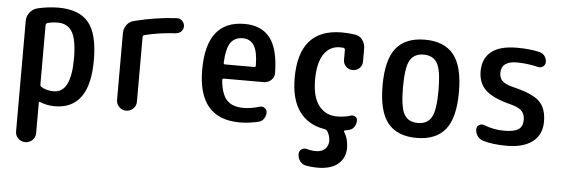

<svg xmlns="http://www.w3.org/2000/svg" viewBox="-49 -681 3097 1052"><g transform="rotate(5 1500.0 -155.0)"><path d="M171.9 -427.7V-102.5Q171.9 -93.8 177.7 -89.8Q207 -71.3 248 -71.3Q342.8 -71.3 342.8 -259.8Q342.8 -362.3 317.4 -405.3Q292 -448.2 238.3 -448.2Q204.1 -448.2 179.7 -440.4Q171.9 -436.5 171.9 -427.7ZM61.5 165V-441.4Q61.5 -467.8 77.1 -488.3Q92.8 -508.8 117.2 -515.6Q172.9 -529.3 232.4 -530.3Q347.7 -530.3 399.9 -467.8Q452.1 -405.3 452.1 -259.8Q452.1 9.8 259.8 9.8Q217.8 9.8 179.7 -5.9Q171.9 -9.8 171.9 -2V165Q171.9 188.5 155.8 204.1Q139.6 219.7 116.7 219.7Q93.8 219.7 77.6 204.1Q61.5 188.5 61.5 165Z M597.7 -54.7V-420.9Q597.7 -446.3 612.3 -466.8Q627 -487.3 651.4 -493.2Q769.5 -523.4 885.7 -529.3Q902.3 -530.3 915 -517.6Q927.7 -504.9 927.7 -487.8Q927.7 -470.7 915.5 -459Q903.3 -447.3 885.7 -446.3Q793.9 -441.4 714.8 -420.9Q707 -418.9 707 -410.2V-54.7Q707 -31.2 690.4 -15.6Q673.8 0 651.9 0Q629.9 0 613.8 -16.1Q597.7 -32.2 597.7 -54.7Z M1254.9 -451.2Q1210.9 -451.2 1188.5 -419.9Q1166 -388.7 1162.1 -308.6Q1162.1 -299.8 1169.9 -299.8H1330.1Q1338.9 -299.8 1338.9 -307.6Q1337.9 -385.7 1316.9 -418.5Q1295.9 -451.2 1254.9 -451.2ZM1278.3 9.8Q1047.9 9.8 1047.9 -260.3Q1047.9 -530.3 1257.8 -530.3Q1350.6 -530.3 1397.9 -470.2Q1445.3 -410.2 1447.3 -278.3Q1448.2 -253.9 1430.7 -237.8Q1413.1 -221.7 1388.7 -221.7H1169.9Q1162.1 -221.7 1162.1 -213.9Q1168.9 -135.7 1199.7 -103.5Q1230.5 -71.3 1290 -71.3Q1332 -71.3 1380.9 -85.9Q1394.5 -89.8 1407.2 -81.1Q1419.9 -72.3 1419.9 -56.6Q1419.9 -38.1 1409.2 -22.5Q1398.4 -6.8 1379.9 -2.9Q1327.1 9.8 1278.3 9.8Z M1745.1 5.9Q1655.3 -7.8 1606 -74.2Q1556.6 -140.6 1556.6 -259.8Q1556.6 -529.3 1792 -530.3Q1831.1 -530.3 1867.2 -524.4Q1892.6 -520.5 1907.2 -499.5Q1921.9 -478.5 1921.9 -453.1V-381.8Q1921.9 -359.4 1906.7 -344.7Q1891.6 -330.1 1869.6 -330.1Q1847.7 -330.1 1832.5 -345.2Q1817.4 -360.4 1817.4 -381.8V-436.5Q1817.4 -444.3 1808.6 -447.3Q1802.7 -448.2 1790 -448.2Q1733.4 -448.2 1701.2 -400.4Q1668.9 -352.5 1668.9 -259.8Q1668.9 -164.1 1706.1 -116.7Q1743.2 -69.3 1806.6 -69.3Q1846.7 -69.3 1879.9 -80.1Q1893.6 -85 1905.3 -77.6Q1917 -70.3 1917 -55.7Q1917 -38.1 1907.2 -22.5Q1897.5 -6.8 1879.9 -2Q1876 -1 1868.7 0.5Q1861.3 2 1857.4 2.9Q1848.6 4.9 1852.5 11.7Q1876 48.8 1876 97.7Q1876 152.3 1837.4 186Q1798.8 219.7 1721.7 219.7Q1691.4 219.7 1660.2 213.9Q1638.7 210 1626.5 192.4Q1614.3 174.8 1614.3 153.3Q1614.3 137.7 1627.4 127.9Q1640.6 118.2 1657.2 123Q1681.6 129.9 1707 129.9Q1739.3 129.9 1757.3 112.8Q1775.4 95.7 1775.4 67.4Q1775.4 40 1758.8 13.7Q1753.9 7.8 1745.1 5.9Z M2325.2 -408.7Q2302.7 -448.2 2250 -448.2Q2197.3 -448.2 2174.8 -408.7Q2152.3 -369.1 2152.3 -260.3Q2152.3 -151.4 2174.8 -111.8Q2197.3 -72.3 2250 -72.3Q2302.7 -72.3 2325.2 -111.8Q2347.7 -151.4 2347.7 -260.3Q2347.7 -369.1 2325.2 -408.7ZM2408.2 -54.2Q2356.4 9.8 2250 9.8Q2143.6 9.8 2091.8 -54.2Q2040 -118.2 2040 -260.3Q2040 -402.3 2091.8 -466.3Q2143.6 -530.3 2250 -530.3Q2356.4 -530.3 2408.2 -466.3Q2460 -402.3 2460 -260.3Q2460 -118.2 2408.2 -54.2Z M2742.2 -219.7Q2647.5 -244.1 2607.9 -282.7Q2568.4 -321.3 2568.4 -384.8Q2568.4 -455.1 2615.2 -492.7Q2662.1 -530.3 2754.9 -530.3Q2828.1 -530.3 2879.9 -517.6Q2897.5 -513.7 2908.7 -499.5Q2919.9 -485.4 2919.9 -465.8Q2919.9 -450.2 2907.2 -440.9Q2894.5 -431.6 2879.9 -435.5Q2821.3 -449.2 2764.6 -450.2Q2676.8 -450.2 2676.8 -384.8Q2676.8 -356.4 2694.3 -340.3Q2711.9 -324.2 2754.9 -313.5Q2861.3 -288.1 2899.9 -250.5Q2938.5 -212.9 2938.5 -139.6Q2938.5 -67.4 2887.7 -28.8Q2836.9 9.8 2745.1 9.8Q2668 9.8 2614.3 -6.8Q2595.7 -12.7 2584 -28.8Q2572.3 -44.9 2572.3 -66.4Q2572.3 -81.1 2585 -89.4Q2597.7 -97.7 2612.3 -92.8Q2669.9 -70.3 2727.5 -71.3Q2780.3 -71.3 2803.7 -87.4Q2827.1 -103.5 2827.1 -139.6Q2827.1 -171.9 2808.6 -189.9Q2790 -208 2742.2 -219.7Z"/></g></svg>

Font: Rounded Mgen+ 1mn medium
Style: Regular
Weight: 500
Designer: [Source Han Sans]
Ryoko NISHIZUKA  (kana & ideographs); Paul D. Hunt (Latin, Greek & Cyrillic); Wenlong ZHANG  (bopomofo
Version: Version 1.059.20150602